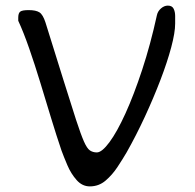

<svg xmlns="http://www.w3.org/2000/svg" viewBox="-20 -714 693 684"><path d="M300 -50Q273 -50 253 -72.5Q233 -95 220 -125.5Q207 -156 199 -178Q181 -231 162 -293.5Q143 -356 123.5 -420Q104 -484 84 -541.5Q64 -599 45 -640V-651Q45 -667 52 -672.5Q59 -678 82 -678Q108 -678 120.5 -670Q133 -662 142 -634L206 -429Q234 -339 251 -287Q268 -235 279 -210Q290 -185 300.5 -178Q311 -171 325 -171Q343 -171 370 -207.5Q397 -244 427 -310Q457 -376 486.5 -465.5Q516 -555 539 -660Q542 -674 553.5 -684Q565 -694 578 -694Q593 -694 598.5 -683Q604 -672 604 -657Q604 -642 604 -630Q604 -598 590 -545.5Q576 -493 551.5 -429Q527 -365 496 -298Q465 -231 431 -171Q417 -147 398.5 -119Q380 -91 356 -70.5Q332 -50 300 -50Z"/></svg>

Font: Fuzzy Bubbles
Style: Regular
Weight: 400
Designer: Robert E. Leuschke
Foundry: Robert E. Leuschke
Version: Version 1.010; ttfautohint (v1.8.3)